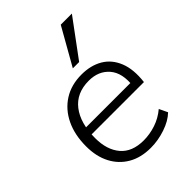

<svg xmlns="http://www.w3.org/2000/svg" viewBox="-224 -876 989 989"><g transform="rotate(-45 271.0 -381.5)"><path d="M474 -60Q442 -29 388.5 -11Q335 7 282 7Q210 7 158.5 -23Q107 -53 79 -107Q51 -161 51 -234Q51 -318 81 -380.5Q111 -443 166 -478Q221 -513 296 -513Q363 -513 411.5 -484.5Q460 -456 483 -399Q506 -342 496 -258H105L107 -304H465L441 -281Q452 -370 411.5 -417Q371 -464 300 -464Q210 -464 162 -402Q114 -340 114 -231Q114 -146 156.5 -96Q199 -46 283 -46Q327 -46 371 -60.5Q415 -75 452 -106ZM333 -567H287L402 -770H483Z"/></g></svg>

Font: Muli Light
Style: Italic
Weight: 300
Italic angle: -4.541°
Designer: Vernon Adams
Foundry: Vernon Adams
Version: Version 2.100; ttfautohint (v1.8.1.43-b0c9)